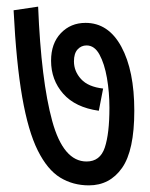

<svg xmlns="http://www.w3.org/2000/svg" viewBox="-20 -608 451 579"><path d="M385 -274Q385 -154 348 -101.5Q311 -49 248 -49Q200 -49 161.5 -72.5Q123 -96 94 -154Q65 -212 47 -315Q29 -418 21 -577L95 -588Q104 -365 137.5 -243Q171 -121 241 -121Q282 -121 296 -163Q310 -205 310 -283Q310 -330 302.5 -373Q295 -416 280 -443.5Q265 -471 241 -471Q225 -471 214 -459Q203 -447 203 -423Q203 -393 224.5 -369.5Q246 -346 291 -341L278 -274Q207 -284 170.5 -325.5Q134 -367 134 -425Q134 -477 163.5 -508Q193 -539 238 -539Q307 -539 346 -467Q385 -395 385 -274Z"/></svg>

Font: Noto Sans ExtraCondensed
Style: Regular
Weight: 400
Width: 2
Designer: Monotype Design Team
Foundry: Monotype Imaging Inc.
Version: Version 2.013; ttfautohint (v1.8.4.7-5d5b)